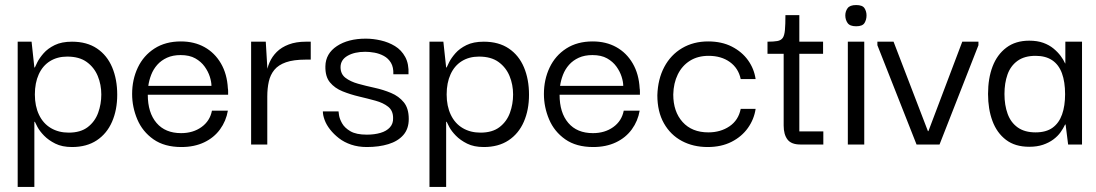

<svg xmlns="http://www.w3.org/2000/svg" viewBox="-20 -572 4340 760"><path d="M265 10Q226 10 199 -3.5Q172 -17 154.5 -35Q137 -53 128.5 -69Q120 -85 118 -90H116V168H50V-407H105L116 -305H118Q120 -310 128 -326Q136 -342 152.5 -361Q169 -380 196.5 -393.5Q224 -407 265 -407Q324 -407 364 -380Q404 -353 424 -305.5Q444 -258 444 -197Q444 -137 423.5 -90Q403 -43 363 -16.5Q323 10 265 10ZM252 -47Q299 -47 327.5 -69Q356 -91 368.5 -125.5Q381 -160 381 -198Q381 -237 367 -271Q353 -305 323.5 -326.5Q294 -348 246 -348Q207 -348 178 -330Q149 -312 133.5 -278Q118 -244 118 -198Q118 -152 134.5 -117.5Q151 -83 181.5 -65Q212 -47 252 -47Z M698 10Q631 10 587.5 -20.5Q544 -51 523.5 -99.5Q503 -148 503 -200Q503 -257 525.5 -304.5Q548 -352 591.5 -380Q635 -408 696 -408Q749 -408 789.5 -385.5Q830 -363 854.5 -321Q879 -279 882 -222Q883 -218 883 -210.5Q883 -203 883 -197H565Q565 -126 599.5 -85.5Q634 -45 697 -45Q744 -45 777.5 -69Q811 -93 819 -134H882Q875 -93 851 -60Q827 -27 788 -8.5Q749 10 698 10ZM567 -232H817Q817 -248 810.5 -268.5Q804 -289 790 -308.5Q776 -328 753 -341Q730 -354 695 -354Q664 -354 641 -343.5Q618 -333 602.5 -315.5Q587 -298 578.5 -276Q570 -254 567 -232Z M974 0V-407H1032L1039 -290L1038 -202V0ZM1038 -190 1035 -279Q1037 -302 1047 -325Q1057 -348 1075.5 -366.5Q1094 -385 1123 -396Q1152 -407 1191 -407H1210V-336H1190Q1142 -336 1112 -325.5Q1082 -315 1066 -295.5Q1050 -276 1044 -249Q1038 -222 1038 -190Z M1432 10Q1398 10 1370 0.5Q1342 -9 1321.5 -25Q1301 -41 1286.5 -59.5Q1272 -78 1265 -97Q1258 -116 1258 -131H1320Q1320 -130 1322 -116Q1324 -102 1334 -84Q1344 -66 1367 -52.5Q1390 -39 1432 -39Q1462 -39 1486 -46Q1510 -53 1523.5 -68Q1537 -83 1536 -105Q1536 -134 1516.5 -149.5Q1497 -165 1466 -173.5Q1435 -182 1401 -190Q1367 -198 1336 -210.5Q1305 -223 1286 -246Q1267 -269 1268 -310Q1269 -360 1313.5 -389.5Q1358 -419 1428 -419Q1457 -419 1487.5 -412Q1518 -405 1543.5 -389.5Q1569 -374 1584 -346.5Q1599 -319 1597 -278H1537Q1538 -306 1527.5 -323.5Q1517 -341 1499.5 -350.5Q1482 -360 1462.5 -363.5Q1443 -367 1426 -367Q1383 -367 1355.5 -351Q1328 -335 1328 -306Q1328 -279 1347.5 -264Q1367 -249 1397.5 -240.5Q1428 -232 1462.5 -224.5Q1497 -217 1528 -204Q1559 -191 1578.5 -167Q1598 -143 1598 -101Q1598 -62 1576.5 -37.5Q1555 -13 1517.5 -1.5Q1480 10 1432 10Z M1895 10Q1856 10 1829 -3.5Q1802 -17 1784.5 -35Q1767 -53 1758.5 -69Q1750 -85 1748 -90H1746V168H1680V-407H1735L1746 -305H1748Q1750 -310 1758 -326Q1766 -342 1782.5 -361Q1799 -380 1826.5 -393.5Q1854 -407 1895 -407Q1954 -407 1994 -380Q2034 -353 2054 -305.5Q2074 -258 2074 -197Q2074 -137 2053.5 -90Q2033 -43 1993 -16.5Q1953 10 1895 10ZM1882 -47Q1929 -47 1957.5 -69Q1986 -91 1998.5 -125.5Q2011 -160 2011 -198Q2011 -237 1997 -271Q1983 -305 1953.5 -326.5Q1924 -348 1876 -348Q1837 -348 1808 -330Q1779 -312 1763.5 -278Q1748 -244 1748 -198Q1748 -152 1764.5 -117.5Q1781 -83 1811.5 -65Q1842 -47 1882 -47Z M2328 10Q2261 10 2217.5 -20.5Q2174 -51 2153.5 -99.5Q2133 -148 2133 -200Q2133 -257 2155.5 -304.5Q2178 -352 2221.5 -380Q2265 -408 2326 -408Q2379 -408 2419.5 -385.5Q2460 -363 2484.5 -321Q2509 -279 2512 -222Q2513 -218 2513 -210.5Q2513 -203 2513 -197H2195Q2195 -126 2229.5 -85.5Q2264 -45 2327 -45Q2374 -45 2407.5 -69Q2441 -93 2449 -134H2512Q2505 -93 2481 -60Q2457 -27 2418 -8.5Q2379 10 2328 10ZM2197 -232H2447Q2447 -248 2440.5 -268.5Q2434 -289 2420 -308.5Q2406 -328 2383 -341Q2360 -354 2325 -354Q2294 -354 2271 -343.5Q2248 -333 2232.5 -315.5Q2217 -298 2208.5 -276Q2200 -254 2197 -232Z M2781 10Q2724 10 2679 -14Q2634 -38 2608 -84Q2582 -130 2582 -195Q2584 -259 2609.5 -307Q2635 -355 2680 -381.5Q2725 -408 2783 -408Q2837 -408 2877 -387.5Q2917 -367 2941 -333.5Q2965 -300 2971 -259H2912Q2903 -302 2869 -326.5Q2835 -351 2785 -351Q2742 -351 2711 -331.5Q2680 -312 2663 -277.5Q2646 -243 2645 -198Q2645 -130 2682 -89Q2719 -48 2784 -48Q2832 -48 2867.5 -72Q2903 -96 2912 -141H2971Q2965 -100 2940.5 -65.5Q2916 -31 2875.5 -10.5Q2835 10 2781 10Z M3148 0Q3112 0 3097 -20Q3082 -40 3082 -75V-368H3144V-52H3239V0ZM3018 -359V-407Q3042 -407 3056.5 -409.5Q3071 -412 3078 -421.5Q3085 -431 3087 -453Q3089 -475 3089 -512H3144V-407H3238V-359Z M3336 0V-407H3401V0ZM3369 -468Q3344 -468 3335 -481Q3326 -494 3326 -511Q3326 -527 3335 -539.5Q3344 -552 3369 -552Q3394 -552 3402 -539.5Q3410 -527 3410 -511Q3410 -494 3402 -481Q3394 -468 3369 -468Z M3789 -407H3853V-393L3699 0H3608L3453 -393V-407H3517L3653 -53H3655Z M4054 9Q3998 9 3962 -18.5Q3926 -46 3908.5 -93Q3891 -140 3891 -200Q3891 -262 3909 -309Q3927 -356 3963.5 -383.5Q4000 -411 4054 -411Q4086 -411 4109.5 -402.5Q4133 -394 4150 -380Q4167 -366 4178.5 -350.5Q4190 -335 4196 -321H4197V-407H4263V0H4208L4198 -79H4196Q4189 -64 4178 -48.5Q4167 -33 4149.5 -20Q4132 -7 4108.5 1Q4085 9 4054 9ZM4079 -48Q4121 -48 4146.5 -66.5Q4172 -85 4184 -119Q4196 -153 4196 -199Q4196 -248 4183.5 -282Q4171 -316 4145 -333.5Q4119 -351 4079 -351Q4035 -351 4007.5 -331Q3980 -311 3968 -277Q3956 -243 3956 -200Q3956 -156 3968.5 -121.5Q3981 -87 4008.5 -67.5Q4036 -48 4079 -48Z"/></svg>

Font: Darker Grotesque Medium
Style: Regular
Weight: 500
Designer: Gabriel Lam
Foundry: TypeRant
Version: Version 1.000;gftools[0.9.28]